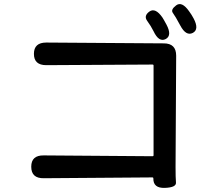

<svg xmlns="http://www.w3.org/2000/svg" viewBox="-20 -872 1040 934"><path d="M782 42Q725 44 726 -4Q726 -9 721 -9L193 -5Q132 -4 132 -61Q132 -117 193 -116L722 -112Q727 -112 727 -117V-553Q727 -558 722 -558L205 -555Q145 -555 145 -610Q145 -665 205 -665L777 -661Q837 -661 837 -601L834 -60Q834 -8 836 16Q838 40 782 42ZM786 -682Q753 -665 727 -720Q714 -746 696 -770.5Q678 -795 707 -816Q736 -836 770 -787Q776 -778 790 -752Q818 -699 786 -682ZM918 -712Q885 -695 857 -748Q833 -793 821 -809Q809 -825 837 -846Q865 -867 900 -817Q912 -801 922 -782Q950 -729 918 -712Z"/></svg>

Font: Resource Han Rounded TW Medium
Style: Regular
Weight: 500
Designer: Cyano Hao (round all glyphs); Ryoko NISHIZUKA 西塚涼子 (kana, bopomofo & ideographs); Paul D. Hunt (Latin, Greek & Cyrillic)
Foundry: Cyano Hao
Version: 0.990